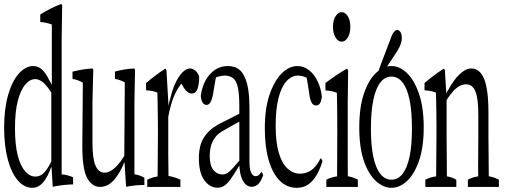

<svg xmlns="http://www.w3.org/2000/svg" viewBox="-26 -919 2458 934"><path d="M136.2 -597.7Q151.9 -597.7 166.5 -589.4Q192.4 -574.7 216.8 -522.9Q221.2 -519 226.1 -504.9Q226.1 -657.2 226.1 -799.8Q197.3 -810.5 169.9 -812Q169.9 -835 169.9 -848.6Q217.8 -878.9 270 -898.9Q272.9 -900.9 276.4 -893.6Q275.4 -814 273.9 -724.1Q273.9 -402.3 273.9 -70.8Q301.8 -68.8 329.6 -56.6Q329.6 -43.9 329.6 -22Q280.3 -21 230.5 -10.3Q227.5 -64 224.6 -107.9Q220.7 -103.5 216.8 -89.4Q195.8 -37.6 168.5 -17.6Q152.3 -5.4 130.9 -5.4Q91.8 -5.4 60.5 -41.7Q29.3 -78.1 11.7 -143.8Q-5.9 -209.5 -5.9 -298.8Q-5.9 -388.2 13.2 -455.8Q32.2 -523.4 65.2 -560.5Q98.1 -597.7 136.2 -597.7ZM223.6 -133.3V-468.8Q202.6 -501 187 -515.1Q165.5 -534.2 146 -534.2Q119.6 -534.2 97.7 -508.3Q74.7 -482.4 60.8 -429.4Q46.9 -376.5 46.9 -295.9Q46.9 -215.3 60.1 -163.6Q73.2 -111.8 96.2 -85.9Q118.7 -60.1 145.8 -60.1Q172.9 -60.1 192.9 -84Q207 -100.1 223.6 -133.3Z M374.5 -208V-214.8Q375.5 -370.6 377 -517.1Q352.1 -531.2 326.7 -535.2Q326.7 -557.6 326.7 -570.3Q375 -583 422.9 -585.9Q425.3 -587.4 427.7 -578.6Q425.8 -506.8 423.8 -424.8Q423.8 -330.1 423.8 -225.6Q423.8 -146.5 438.5 -113.8Q453.1 -79.1 482.4 -79.1Q500 -79.1 517.1 -90.3Q547.4 -109.9 578.6 -160.6Q579.6 -344.2 581.1 -518.1Q556.2 -531.7 533.2 -535.2Q533.2 -557.6 533.2 -570.8Q578.6 -583.5 625.5 -585.9Q627.9 -586.9 630.9 -578.6Q629.4 -506.8 627.9 -424.8Q627.9 -252.9 627.9 -71.3Q652.3 -67.9 676.3 -54.7Q676.3 -42 676.3 -19Q674.3 -19 671.9 -19Q629.9 -19 587.4 -10.3Q583.5 -74.7 579.6 -129.9Q575.7 -126.5 571.8 -112.8Q555.7 -78.6 538.6 -56.2Q519 -29.8 499.8 -19.8Q480.5 -9.8 460.4 -9.8Q421.4 -9.8 397.9 -53Q374.5 -96.2 374.5 -208Z M690.4 -44.9Q715.8 -57.6 740.7 -60.5Q742.2 -256.3 742.2 -257.3Q742.2 -291 742.2 -314.9Q742.2 -349.6 740.7 -419.4Q740.2 -449.2 739.7 -468.8Q712.4 -479 684.6 -479.5Q684.6 -502 684.6 -515.1Q731 -554.7 777.3 -584.5Q780.8 -585.9 783.7 -577.1Q788.6 -495.6 793.9 -404.3Q797.9 -425.8 801.8 -437.5Q811.5 -479.5 825.2 -510.3Q841.8 -546.9 860.8 -566.4Q879.9 -585.9 897.9 -585.9Q911.6 -585.9 924.6 -575Q937.5 -564 942.9 -545.9Q942.9 -505.9 933.6 -483.9Q925.3 -463.9 907.2 -463.9Q897 -463.9 887.5 -470.7Q877.9 -477.5 867.7 -492.2Q863.3 -503.4 859.4 -504.9Q857.4 -512.7 855.5 -510.3Q853.5 -512.2 851.1 -504.9Q834.5 -482.9 822.3 -455.1Q803.7 -412.6 792.5 -350.1Q792.5 -308.6 792.5 -257.3Q792.5 -219.2 792.5 -171.4Q793 -129.4 793.5 -78.1Q793.5 -77.1 793.5 -66.4V-63Q822.3 -58.6 851.6 -44.9Q851.6 -32.2 851.6 -9.8H690.4Q690.4 -32.2 690.4 -44.9Z M1155.3 -40.5Q1142.6 -64 1139.6 -98.6Q1139.2 -110.8 1138.2 -113.3Q1112.3 -70.8 1097.2 -49.3Q1082 -27.8 1066.7 -16.8Q1051.3 -5.9 1031.2 -5.9Q994.6 -5.9 968 -42.2Q941.4 -78.6 941.4 -150.9Q941.4 -185.5 950.2 -215.6Q959 -245.6 983.4 -273.2Q1007.8 -300.8 1055.2 -323.7Q1055.2 -328.6 1055.7 -323.7Q1100.6 -347.2 1138.2 -365.7Q1138.2 -388.7 1138.2 -401.4Q1138.2 -460.9 1131.1 -493.7Q1124 -526.4 1107.7 -538.8Q1091.3 -551.3 1067.4 -551.3Q1047.9 -551.3 1024.4 -542.5Q1017.6 -507.3 1010.7 -462.4Q1005.9 -436 997.6 -421.4Q990.2 -408.7 978.5 -408.7Q966.8 -408.7 959.5 -420.4Q952.1 -432.1 950.7 -453.1Q960 -519.5 995.8 -558.6Q1031.7 -597.7 1083 -597.7Q1118.7 -597.7 1141.1 -577.6Q1163.6 -557.6 1175.5 -513.2Q1187.5 -468.8 1187.5 -393.1Q1187.5 -270 1187.5 -137.2Q1187.5 -97.7 1194.8 -81.1Q1203.1 -62 1217.3 -62Q1229 -62 1236.8 -71.3Q1241.2 -76.2 1245.1 -83Q1250 -79.6 1254.4 -66.4Q1242.7 -34.2 1228.8 -22.2Q1214.8 -10.3 1198.2 -10.3Q1171.9 -10.3 1155.3 -40.5ZM1109.4 -104Q1120.6 -116.7 1138.2 -137.7V-327.1Q1121.6 -318.4 1105.7 -309.3Q1089.8 -300.3 1066.4 -287.1Q1033.7 -270 1018.8 -248Q1003.9 -226.1 999 -204.1Q994.1 -182.1 994.1 -162.6Q994.1 -113.8 1012 -92Q1029.8 -70.3 1055.7 -70.3Q1068.8 -70.3 1080.3 -77.4Q1091.8 -84.5 1109.4 -104Z M1469.7 -81.1Q1506.8 -95.2 1533.2 -148.9Q1538.1 -147.5 1543 -135.7Q1530.3 -94.2 1512.9 -65.4Q1495.6 -36.6 1472.4 -21Q1449.2 -5.4 1417.5 -5.4Q1369.6 -5.4 1335 -39.8Q1300.3 -74.2 1281.2 -139.4Q1262.2 -204.6 1262.2 -294.9Q1262.2 -391.6 1285.4 -459Q1308.6 -526.4 1344.5 -562Q1380.4 -597.7 1420.9 -597.7Q1451.2 -597.7 1476.6 -578.1Q1502 -558.6 1518.8 -524.2Q1535.6 -489.7 1540 -446.8Q1536.6 -425.8 1530 -415.8Q1523.4 -405.8 1512.2 -405.8Q1497.6 -405.8 1490.2 -419.4Q1481.9 -434.6 1479 -458.5Q1472.7 -504.4 1465.8 -540.5Q1460.4 -543 1457.5 -544.4Q1439.5 -551.3 1423.3 -551.3Q1392.1 -551.3 1367.2 -523.4Q1342.3 -495.6 1328.6 -441.4Q1314.9 -387.2 1314.9 -306.6Q1314.9 -226.1 1330.6 -174.3Q1346.2 -122.6 1373.3 -98.4Q1400.4 -74.2 1433.1 -74.2Q1451.7 -74.2 1469.7 -81.1Z M1636.2 -716.3Q1619.1 -716.3 1606.4 -736.3Q1593.8 -756.3 1593.8 -788.1Q1593.8 -819.8 1606.4 -839.8Q1619.1 -859.9 1636.2 -859.9Q1653.3 -859.9 1665.8 -840.3Q1678.2 -820.8 1678.2 -788.6Q1678.2 -756.3 1665.8 -736.3Q1653.3 -716.3 1636.2 -716.3ZM1561.5 -44.9Q1587.4 -58.1 1613.8 -61V-64.5Q1613.8 -75.2 1613.8 -77.1Q1613.8 -122.1 1614.3 -170.9Q1614.7 -219.7 1614.7 -256.3Q1614.7 -289.6 1614.7 -313Q1614.7 -392.6 1612.8 -467.8Q1585 -478 1557.1 -479Q1557.1 -502 1557.1 -515.1Q1608.9 -554.7 1660.6 -584.5Q1664.1 -585.4 1667.5 -576.2Q1666.5 -500.5 1665.5 -415Q1665.5 -297.9 1665.5 -170.9Q1665.5 -118.7 1666 -64.9V-61.5Q1690.4 -58.1 1714.8 -44.9Q1714.8 -32.2 1714.8 -9.8H1561.5Q1561.5 -32.2 1561.5 -44.9Z M1978 -293.5Q1978 -458 1933.1 -517.1Q1910.6 -546.4 1878.4 -546.4Q1846.2 -546.4 1823.7 -517.1Q1801.3 -487.8 1789.8 -431.6Q1778.3 -375.5 1778.3 -293.5Q1778.3 -132.3 1823.7 -73.7Q1846.2 -44.9 1878.4 -44.9Q1910.6 -44.9 1932.9 -74Q1955.1 -103 1966.6 -158Q1978 -212.9 1978 -293.5ZM1878.4 -5.4Q1839.4 -5.4 1803.5 -37.4Q1767.6 -69.3 1744.6 -135Q1721.7 -200.7 1721.7 -299.1Q1721.7 -397.5 1744.6 -464.4Q1767.6 -531.2 1803.5 -564.5Q1839.4 -597.7 1878.4 -597.7Q1917.5 -597.7 1952.9 -564.5Q1988.3 -531.2 2011.7 -464.4Q2035.2 -397.5 2035.2 -299.3Q2035.2 -201.2 2011.7 -135.3Q1988.3 -69.3 1952.9 -37.4Q1917.5 -5.4 1878.4 -5.4ZM1928.7 -732.4Q1928.7 -721.7 1924.3 -707.3Q1919.9 -692.9 1905.3 -668.9Q1864.7 -606.9 1849.6 -584Q1836.9 -563.5 1824.2 -544.9L1811.5 -561Q1820.3 -588.9 1830.1 -614.7L1851.1 -669.9L1873 -727.5Q1881.8 -753.9 1890.6 -763.7Q1899.4 -773.4 1906.5 -773.4Q1913.6 -773.4 1921.1 -764.2Q1928.7 -754.9 1928.7 -732.4Z M2250 -44.9Q2274.4 -58.1 2300.3 -61V-64.9Q2300.3 -76.2 2300.3 -77.1V-77.6Q2299.8 -80.6 2299.8 -110.4Q2299.8 -137.7 2300.3 -170.4Q2300.8 -203.1 2300.8 -257.3Q2300.8 -313 2300.8 -358.9Q2300.8 -442.4 2286.6 -474.6Q2272.5 -508.8 2241.2 -508.8Q2224.6 -508.8 2208.5 -500Q2192.4 -491.2 2176.3 -472.7Q2162.6 -457.5 2146.5 -432.6Q2146.5 -349.6 2146.5 -257.3Q2146.5 -217.8 2147.9 -78.1Q2147.9 -76.2 2147.9 -64.9V-61Q2171.4 -57.6 2193.8 -44.9Q2193.8 -32.2 2193.8 -9.8H2043Q2043 -32.2 2043 -44.9Q2069.3 -58.1 2095.7 -61V-64.9Q2096.2 -166 2097.2 -257.3Q2097.2 -291 2097.2 -314.9Q2097.2 -348.1 2096.7 -372.8Q2096.2 -397.5 2095.9 -419.2Q2095.7 -440.9 2094.7 -468.8Q2066.9 -479 2039.1 -479.5Q2039.1 -502 2039.1 -515.1Q2085.4 -554.7 2131.8 -584.5Q2135.3 -585.9 2138.2 -577.1Q2141.6 -525.4 2145 -463.9Q2148.9 -476.1 2153.3 -479Q2167 -505.9 2183.1 -527.3Q2203.1 -554.2 2224.6 -570.1Q2246.1 -585.9 2266.1 -585.9Q2307.6 -585.9 2328.6 -536.6Q2350.1 -485.4 2350.1 -369.1Q2350.1 -318.4 2350.1 -257.3Q2350.1 -216.3 2351.6 -77.1Q2351.6 -75.7 2351.6 -64.9V-61.5Q2376 -58.1 2400.9 -44.9Q2400.9 -32.2 2400.9 -9.8H2250Q2250 -32.2 2250 -44.9Z"/></svg>

Font: Scarab Serif
Style: Condensed-Light
Weight: 300
Designer: John Roberts
Foundry: Scarab
Version: 1.0